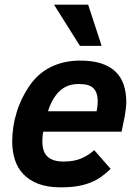

<svg xmlns="http://www.w3.org/2000/svg" viewBox="-20 -786 587 821"><path d="M165 -223.1Q162.6 -211.9 161.9 -200.9Q161.1 -189.9 161.1 -181.2Q161.1 -135.7 184.1 -115.5Q207 -95.2 251 -95.2Q295.4 -95.2 326.2 -107.9Q356.9 -120.6 382.8 -144L453.1 -64Q434.1 -45.4 413.8 -30.8Q393.6 -16.1 368.4 -5.9Q343.3 4.4 312 9.8Q280.8 15.1 240.2 15.1Q183.6 15.1 144 0Q104.5 -15.1 79.6 -41.5Q54.7 -67.9 43.5 -103.5Q32.2 -139.2 32.2 -180.2Q32.2 -245.1 51.8 -307.6Q71.3 -370.1 110.8 -425.8Q127 -448.2 148.2 -466.8Q169.4 -485.4 196 -498.8Q222.7 -512.2 254.4 -519.5Q286.1 -526.9 323.2 -526.9Q374.5 -526.9 411.6 -515.1Q448.7 -503.4 472.9 -480.7Q497.1 -458 508.5 -424.8Q520 -391.6 520 -349.1Q520 -338.4 518.1 -321Q516.1 -303.7 513.2 -288.1L500 -223.1ZM393.1 -310.1Q395.5 -322.3 396.7 -332.3Q397.9 -342.3 397.9 -352.1Q397.9 -389.6 380.1 -408.2Q362.3 -426.8 317.9 -426.8Q284.2 -426.8 261 -415Q237.8 -403.3 221.2 -381.8Q210 -367.7 200.4 -348.6Q190.9 -329.6 185.1 -310.1ZM321.8 -589.8 210.9 -766.1H356.9L414.6 -589.8Z"/></svg>

Font: Clear Sans
Style: Bold Italic
Weight: 700
Italic angle: -12°
Foundry: Intel Corporation
Version: Version 1.00